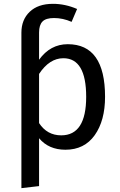

<svg xmlns="http://www.w3.org/2000/svg" viewBox="-20 -770 626 1003"><path d="M334 -539.1Q528.8 -539.1 528.8 -264.2Q528.8 -140.1 474.9 -64Q420.9 12.2 321.8 12.2Q234.4 12.2 184.1 -47.9V202.1L91.8 212.9V-599.1Q91.8 -667 135.3 -708.5Q178.7 -750 256.8 -750Q320.3 -750 382.8 -723.1L354 -655.8Q308.6 -675.8 262.2 -675.8Q219.7 -675.8 201.9 -657.5Q184.1 -639.2 184.1 -600.1V-458Q242.7 -539.1 334 -539.1ZM299.8 -63Q430.2 -63 430.2 -264.2Q430.2 -465.8 311 -465.8Q238.3 -465.8 184.1 -383.8V-127Q226.1 -63 299.8 -63Z"/></svg>

Font: FiraGO
Style: Regular
Weight: 400
Designer: bBox Type
Foundry: bBox Type GmbH
Version: Version 1.001;PS 001.001;hotconv 1.0.88;makeotf.lib2.5.64775